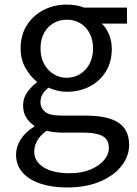

<svg xmlns="http://www.w3.org/2000/svg" viewBox="-20 -577 604 847"><path d="M275.4 250Q209.2 250 158.3 233Q107.5 216.1 79.1 183.7Q50.8 151.3 50.8 104.5Q50.8 69.5 71.7 37.4Q92.6 5.2 130.8 -18.4V-22.8Q110 -36 95.9 -58Q81.9 -80 81.9 -112.3Q81.9 -146 101.4 -172Q120.9 -198.1 142.2 -212.8V-216.8Q114.9 -238.4 92.9 -276.3Q70.9 -314.2 70.9 -363Q70.9 -422.8 98.8 -466.4Q126.7 -509.9 173.3 -533.4Q219.9 -556.8 274.1 -556.8Q297.9 -556.8 317.6 -553Q337.2 -549.2 351.3 -543.4H540.2V-472.9H429.4Q448.8 -454.2 461 -425.1Q473.1 -395.9 473.1 -360.6Q473.1 -303.2 446.5 -260.7Q420 -218.2 374.9 -195.1Q329.8 -172.1 274.1 -172.1Q255.3 -172.1 233.7 -177Q212.1 -182 193.7 -190.6Q179.2 -178.6 168.9 -163.5Q158.6 -148.5 158.6 -126.2Q158.6 -100.5 178.9 -83.7Q199.1 -66.9 254.2 -66.9H360.7Q454.7 -66.9 502.2 -36Q549.6 -5.2 549.6 62.1Q549.6 112.3 515.9 155.2Q482.2 198.2 420.7 224.1Q359.1 250 275.4 250ZM274.1 -233.9Q306.1 -233.9 332.4 -249.7Q358.6 -265.5 374.5 -294.7Q390.4 -323.8 390.4 -363Q390.4 -403 374.8 -431.4Q359.2 -459.9 333 -475Q306.7 -490.2 274.1 -490.2Q242.6 -490.2 216.3 -475Q190 -459.9 174.4 -431.7Q158.8 -403.6 158.8 -363Q158.8 -323.8 174.7 -294.7Q190.6 -265.5 216.9 -249.7Q243.2 -233.9 274.1 -233.9ZM287.5 187.2Q340.4 187.2 378.9 171Q417.3 154.9 438.8 129.6Q460.3 104.3 460.3 76.6Q460.3 37.8 432.1 23Q403.9 8.1 350.5 8.1H256.2Q241.1 8.1 222.8 6.3Q204.5 4.5 185.6 -0.1Q156.7 20.5 143.8 44.5Q130.9 68.6 130.9 91.8Q130.9 135.2 172.5 161.2Q214 187.2 287.5 187.2Z"/></svg>

Font: Shanggu Sans SC VF
Style: Regular
Weight: 250
Designer: GuiWonder
Version: Version 1.021